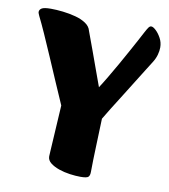

<svg xmlns="http://www.w3.org/2000/svg" viewBox="-77 -718 701 796"><g transform="rotate(10 274.0 -319.5)"><path d="M314.6 13Q294.3 13 269.8 9.6Q245.3 6.2 223.3 -1.4Q201.3 -9.1 186.9 -20.5Q172.5 -31.9 172.5 -48Q172.5 -51.2 173.7 -71Q175 -90.9 176.7 -121.3Q178.4 -151.7 180.7 -188.9Q182.9 -226.1 185.2 -264.4Q166.6 -306.4 145.1 -356.3Q123.6 -406.2 102.5 -455.3Q81.4 -504.3 62.6 -546.4Q43.8 -588.4 30.8 -614.2Q29.1 -618.7 27.2 -622.8Q25.4 -626.9 25.4 -630.2Q25.4 -639.7 34.9 -645.8Q44.4 -652 73.3 -652Q96.5 -652 124.2 -648.9Q152 -645.7 178 -638.8Q204 -631.9 222.2 -619.5Q240.4 -607 244.6 -589.2Q259.9 -548.9 273.9 -509.6Q287.9 -470.4 301.1 -434.3Q314.2 -398.1 325.9 -366.1Q340.4 -388.3 357.2 -416.8Q374 -445.4 391.5 -475.9Q408.9 -506.5 424.6 -535.3Q440.3 -564.1 452.7 -586.8Q465.1 -609.5 471.3 -621.8Q480.1 -638.4 485.1 -645.2Q490.2 -652 496.2 -652Q503.9 -652 515.9 -640.8Q527.8 -629.7 537.7 -611.6Q547.6 -593.6 547.6 -572.5Q547.6 -558.1 543 -541.4Q538.3 -524.7 528.6 -509.2Q521.6 -498 505.7 -472.8Q489.9 -447.5 469.6 -415Q449.4 -382.6 428.4 -349Q407.4 -315.4 389.2 -286.6Q371 -257.7 360.8 -239.8Q358.8 -176.6 356.7 -120.9Q354.5 -65.3 354.1 -14.6Q354.1 0.7 347.6 6.8Q341.2 13 314.6 13Z"/></g></svg>

Font: Briem Hand Thin
Style: Regular
Weight: 100
Designer: Gunnlaugur SE Briem, Eben Sorkin
Foundry: Sorkin Type Co.
Version: Version 1.003